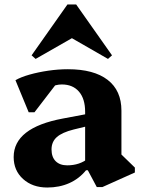

<svg xmlns="http://www.w3.org/2000/svg" viewBox="-20 -822 635 857"><path d="M412 13 372 -62H360V-323Q360 -381 332.5 -413Q305 -445 256 -445Q228 -445 203.5 -431Q179 -417 164 -393L165 -489H263L134 -321H108L49 -464Q73 -478 112 -489Q151 -500 195.5 -506.5Q240 -513 283 -513Q399 -513 460.5 -465.5Q522 -418 522 -328V-100L479 -174L582 -74V-52L437 13ZM191 15Q125 15 83 -23Q41 -61 41 -121Q41 -252 261 -293L383 -316V-262L309 -244Q257 -231 233.5 -210Q210 -189 210 -155Q210 -121 228.5 -102.5Q247 -84 280 -84Q336 -84 375 -116V-62H364Q333 -24 289 -4.5Q245 15 191 15ZM139 -559 121 -575 281 -802H320L480 -575L462 -559L295 -655H307Z"/></svg>

Font: Platypi Light
Style: Bold
Weight: 700
Version: Version 1.200